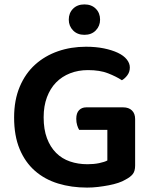

<svg xmlns="http://www.w3.org/2000/svg" viewBox="-20 -835 692 871"><path d="M593 -84Q593 -59 582.5 -45.5Q572 -32 549 -20Q536 -12 516.5 -5.5Q497 1 473.5 5.5Q450 10 425 13Q400 16 375 16Q304 16 243.5 -2.5Q183 -21 138.5 -60Q94 -99 69 -159Q44 -219 44 -302Q44 -381 69.5 -441.5Q95 -502 139.5 -542Q184 -582 243 -602.5Q302 -623 370 -623Q415 -623 451.5 -615.5Q488 -608 514.5 -595.5Q541 -583 555 -565.5Q569 -548 569 -529Q569 -509 558 -494Q547 -479 533 -471Q507 -488 470 -502.5Q433 -517 379 -517Q335 -517 298 -502.5Q261 -488 234.5 -461Q208 -434 193 -394Q178 -354 178 -303Q178 -248 193 -208Q208 -168 234.5 -141.5Q261 -115 297.5 -102.5Q334 -90 377 -90Q406 -90 430 -95Q454 -100 467 -107V-246H339Q334 -254 330 -267Q326 -280 326 -296Q326 -322 338.5 -335Q351 -348 371 -348H539Q564 -348 578.5 -334Q593 -320 593 -295ZM434 -746Q434 -717 414.5 -697Q395 -677 363 -677Q331 -677 311.5 -697Q292 -717 292 -746Q292 -776 311.5 -795.5Q331 -815 363 -815Q395 -815 414.5 -795.5Q434 -776 434 -746Z"/></svg>

Font: Baloo Chettan 2 SemiBold
Style: Regular
Weight: 600
Designer: Maithili Shingre, Unnati Kotecha and Ek Type
Foundry: Ek Type
Version: Version 1.640;hotconv 1.0.111;makeotfexe 2.5.65597; ttfautoh